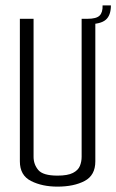

<svg xmlns="http://www.w3.org/2000/svg" viewBox="-20 -690 433 715"><path d="M194 5Q137 5 95.5 -16Q54 -37 54 -89V-620H105V-106Q105 -78 122.5 -57Q140 -36 194 -36Q232 -36 251.5 -46Q271 -56 277.5 -72Q284 -88 284 -106V-620H335V-89Q335 -37 295 -16Q255 5 194 5ZM309 -600 306 -620Q339 -620 351 -632Q363 -644 362 -670H393Q393 -633 374 -616.5Q355 -600 309 -600Z"/></svg>

Font: Smooch Sans
Style: Regular
Weight: 400
Designer: Robert E. Leuschke
Foundry: Robert E. Leuschke
Version: Version 1.010; ttfautohint (v1.8.3)